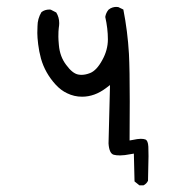

<svg xmlns="http://www.w3.org/2000/svg" viewBox="-20 -458 540 570"><path d="M419.4 78.6Q420.9 26.4 420.9 5.6Q420.9 -15.1 420.4 -22.5Q419.4 -41 411.6 -43.9Q406.7 -45.9 397.9 -45.9Q389.2 -45.9 373.5 -42.5L364.7 -41Q365.2 -109.9 365.2 -157.2Q365.2 -252.4 362.8 -298.3Q358.9 -365.2 346.2 -429.7L331.1 -437Q329.1 -437.5 324.7 -437.5Q320.3 -437.5 314.2 -435.8Q308.1 -434.1 302.2 -429.2Q294.4 -419.9 292.5 -407.7Q300.3 -373 300.3 -341.3Q300.3 -309.6 283.7 -279.8Q267.1 -249 247.6 -241.2Q233.9 -235.8 222.2 -235.8Q216.8 -235.8 211.9 -236.8Q194.8 -240.2 176.3 -265.6Q157.7 -290 154.8 -324.2Q153.3 -340.3 153.3 -349.1Q153.3 -366.7 154.5 -375Q155.8 -383.3 155.8 -389.2Q155.8 -406.7 147 -420.9L130.9 -429.2Q128.9 -429.7 127 -429.7Q112.8 -429.7 103 -421.9Q91.3 -402.3 91.3 -379.9V-379.4Q90.8 -372.6 90.8 -359.9Q90.8 -347.2 93.3 -326.7Q95.7 -306.2 101.6 -284.2Q113.8 -241.2 145 -207Q161.1 -189.5 179.2 -181.2Q200.2 -170.9 223.6 -170.9Q260.7 -170.9 294.4 -196.3L306.6 -205.6L302.2 -32.2Q304.2 -2 317.9 1.5Q324.7 3.4 336.7 3.4Q348.6 3.4 368.7 -0.5L377.4 -2L379.4 80.6L394 92.3H405.8Q415 87.9 419.4 78.6Z"/></svg>

Font: Bakudai
Style: ExtraLight
Weight: 200
Version: Version 1.48